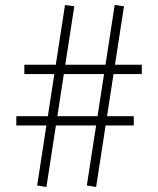

<svg xmlns="http://www.w3.org/2000/svg" viewBox="-20 -744 630 765"><path d="M363 1 326 -5 437 -724 474 -719ZM45 -244V-281H513V-244ZM165 1 128 -5 239 -724 276 -719ZM77 -449V-486H545V-449Z"/></svg>

Font: Public Sans Thin Thin
Style: Regular
Weight: 250
Version: Version 2.001